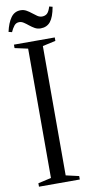

<svg xmlns="http://www.w3.org/2000/svg" viewBox="-100 -950 455 989"><g transform="rotate(-10 127.0 -456.0)"><path d="M88.5 -33.5V-710L20 -725V-743H233.5V-725L165.5 -710V-33.5L233.5 -18V0H20V-18ZM170.5 -801.5Q154 -801.5 140.2 -809.2Q126.5 -817 114.2 -827Q102 -837 90.2 -844.8Q78.5 -852.5 66.5 -852.5Q50 -852.5 39.8 -839.5Q29.5 -826.5 21.5 -808L4 -812.5Q14 -858 33 -884.8Q52 -911.5 84 -911.5Q100.5 -911.5 114.2 -903.8Q128 -896 140.2 -886Q152.5 -876 164.2 -868.2Q176 -860.5 188 -860.5Q204.5 -860.5 214.8 -869.8Q225 -879 233 -905L250 -900.5Q240.5 -847.5 221.8 -824.5Q203 -801.5 170.5 -801.5Z"/></g></svg>

Font: Merriweather 144pt Light
Style: Regular
Weight: 300
Version: Version 2.100